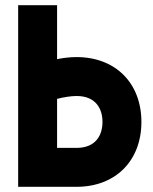

<svg xmlns="http://www.w3.org/2000/svg" viewBox="-20 -720 590 740"><path d="M50 0H275C425 0 525 -100 525 -250C525 -400 425 -500 275 -500C246 -500 220 -496 200 -492V-700H50ZM200 -150V-339C224 -345 252 -350 275 -350C350 -350 375 -300 375 -250C375 -200 350 -150 275 -150Z"/></svg>

Font: LS-VG5000 Bold
Style: Regular
Weight: 400
Designer: Justin Bihan, 2021
Foundry: Justin Bihan, 2021
Version: Version 1.000;Glyphs 3.1.2 (3151)